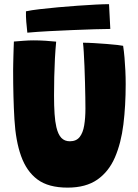

<svg xmlns="http://www.w3.org/2000/svg" viewBox="-20 -864 646 899"><path d="M296.5 14.5Q206.5 14.5 155.2 -23.8Q104 -62 78.5 -134Q53.5 -204 47.5 -305.5Q41.5 -407 41.5 -536.5Q41.5 -552.5 42 -569Q42.5 -585.5 42.8 -602.5Q43 -619.5 43.8 -636.5Q44.5 -653.5 45 -669.5Q68.5 -671.5 92 -673.2Q115.5 -675 137 -675Q164.5 -675 192.5 -673.2Q220.5 -671.5 243 -669Q239.5 -632.5 237.2 -590.2Q235 -548 234 -503.8Q233 -459.5 233 -416.5Q233 -368 235.5 -331Q238 -294 244 -268.5Q252 -234.5 267.2 -218.5Q282.5 -202.5 307 -202.5Q337 -202.5 352.8 -222.2Q368.5 -242 374.2 -276.8Q380 -311.5 380 -356Q380 -375.5 379.5 -407.8Q379 -440 378 -478.2Q377 -516.5 375.5 -553.8Q374 -591 372.2 -620.2Q370.5 -649.5 368.5 -664Q391 -664 420.5 -662.2Q450 -660.5 479 -658.2Q508 -656 529.5 -653.5Q551 -651 556.5 -649.5Q560.5 -623.5 563 -594Q565.5 -564.5 567 -533.2Q568.5 -502 568.5 -470Q568.5 -369.5 557.8 -281.8Q547 -194 518.2 -127.2Q489.5 -60.5 435.8 -23Q382 14.5 296.5 14.5ZM496.5 -728.5Q469.5 -728.5 422.5 -727Q375.5 -725.5 319.2 -723.2Q263 -721 207.5 -718Q152 -715 108 -711Q105 -737.5 103 -762Q101 -786.5 101.5 -811Q126.5 -816.5 165.8 -821Q205 -825.5 251 -829.8Q297 -834 343 -837.2Q389 -840.5 427.8 -842.5Q466.5 -844.5 490.5 -844.5Z"/></svg>

Font: Grandstander Thin ExtraBold
Style: Regular
Weight: 800
Version: Version 1.200